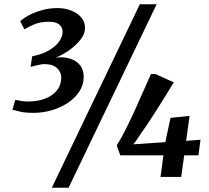

<svg xmlns="http://www.w3.org/2000/svg" viewBox="-20 -835 987 906"><path d="M139.3 -302.5Q95.6 -302.5 73.3 -308.6Q51 -314.7 38.5 -316.7L52.1 -363.6Q67.9 -360.2 83.6 -358.1Q99.4 -356.1 114.1 -356.1Q155.7 -356.1 190.9 -368.9Q226.1 -381.6 247.5 -407.1Q268.9 -432.5 268.9 -470.2Q268.9 -494.3 248.8 -513.8Q228.7 -533.4 183.6 -532.6Q174.8 -531.1 163.6 -528.9Q152.4 -526.7 142 -524.1Q131.5 -521.5 124.4 -519.3L131.7 -569.1Q181 -579.4 212.7 -598.5Q244.5 -617.6 260 -640.6Q275.5 -663.5 275.5 -684.4Q275.5 -704.8 260.3 -718.6Q245 -732.3 210.7 -732.3Q173.8 -732.3 147.9 -722.5Q121.9 -712.7 95 -696.7L75.2 -735Q92 -750.2 119 -764.2Q146 -778.3 180.1 -787.6Q214.1 -796.9 251.6 -796.9Q286.2 -796.9 315.6 -785.4Q345 -773.9 363.1 -752.9Q381.2 -731.8 381.2 -702.8Q381.2 -675.4 359.9 -648Q338.5 -620.5 306.6 -598.1Q274.7 -575.7 243.5 -563.1Q280.7 -567.6 310.4 -558.4Q340.1 -549.1 357.6 -527.5Q375 -505.9 375 -472.4Q375 -434.9 354.9 -403.9Q334.7 -372.9 300.8 -350.1Q266.8 -327.4 224.9 -315Q183 -302.5 139.3 -302.5ZM639.9 -815H719.2L303.6 51H224.4ZM737.5 0 751 -102.1H547.7L530.8 -148.5Q552.8 -183.7 575.1 -228.3Q597.4 -273 618.7 -320.1Q640.1 -367.2 658.8 -410.2Q677.5 -453.3 692.2 -485.5H713.8L799.9 -446.6Q785.6 -423 769.2 -396.1Q752.7 -369.2 735.3 -341.6Q717.8 -314.1 701.1 -288.1Q684.4 -262 669.6 -240.1Q654.9 -218.1 643.5 -202.8Q636.4 -192.2 627.9 -178.9Q619.4 -165.7 608.3 -153.9L760.1 -164.3L784.6 -278.8L874.5 -288.2L858.3 -170.3L926.1 -175.7L916.4 -102.1H849.2L834.9 0Z"/></svg>

Font: Merriweather Light
Style: Italic
Weight: 300
Italic angle: -7.8°
Designer: Eben Sorkin
Foundry: Eben Sorkin
Version: Version 2.101